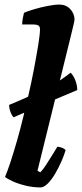

<svg xmlns="http://www.w3.org/2000/svg" viewBox="-20 -820 358 840"><path d="M157 0Q124 0 91.5 -8Q59 -16 35 -27Q11 -38 2 -46Q12 -69 26 -111.5Q40 -154 55 -206.5Q70 -259 83 -313Q85 -320 86 -327L40 -307Q33 -312 26.5 -328.5Q20 -345 20 -361Q68 -381 103 -397Q117 -457 128.5 -517.5Q140 -578 147.5 -624.5Q155 -671 155 -692Q155 -705 147 -709Q139 -713 125 -713H77Q77 -727 80 -741.5Q83 -756 85 -764Q100 -771 129 -779.5Q158 -788 188.5 -794Q219 -800 240 -800Q269 -800 287.5 -780Q306 -760 306 -734Q306 -730 301.5 -710.5Q297 -691 291 -667L242 -468Q266 -484 289 -502Q302 -489 310 -467.5Q318 -446 318 -426L221 -385L144 -73L156 -66Q166 -75 179.5 -95.5Q193 -116 207 -139Q221 -162 231 -178Q241 -178 252.5 -173Q264 -168 267 -163Q261 -142 249 -114.5Q237 -87 221.5 -60.5Q206 -34 189 -17Q172 0 157 0Z"/></svg>

Font: Texturina Black
Style: Italic
Weight: 900
Italic angle: -11°
Designer: Guillermo Torres Carreño
Foundry: Omnibus-Type
Version: Version 1.002; ttfautohint (v1.8.3)